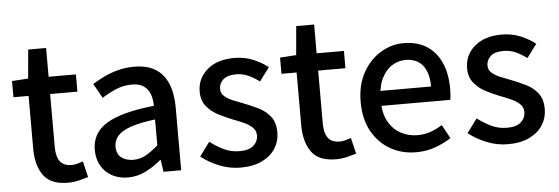

<svg xmlns="http://www.w3.org/2000/svg" viewBox="-45 -754 2610 897"><g transform="rotate(-5 1260.5 -306.0)"><path d="M241 12Q160 12 126.5 -35.5Q93 -83 93 -159V-408H22V-484L98 -489L110 -624H194V-489H322V-408H194V-159Q194 -115 211 -92Q228 -69 266 -69Q279 -69 293.5 -73Q308 -77 319 -81L337 -6Q317 0 292.5 6Q268 12 241 12Z M523 12Q481 12 448.5 -5.5Q416 -23 397.5 -55Q379 -87 379 -130Q379 -209 449 -252Q519 -295 672 -311Q672 -340 663.5 -364.5Q655 -389 634.5 -404Q614 -419 578 -419Q539 -419 503.5 -404Q468 -389 437 -369L399 -437Q424 -453 455 -468Q486 -483 521.5 -492Q557 -501 596 -501Q657 -501 696 -476.5Q735 -452 754 -405.5Q773 -359 773 -294V0H690L682 -56H679Q646 -28 607 -8Q568 12 523 12ZM554 -68Q587 -68 614.5 -83.5Q642 -99 672 -126V-247Q599 -238 556.5 -223Q514 -208 495.5 -186.5Q477 -165 477 -137Q477 -101 499.5 -84.5Q522 -68 554 -68Z M1051 12Q1000 12 951.5 -7.5Q903 -27 867 -56L915 -121Q948 -96 981 -80.5Q1014 -65 1054 -65Q1098 -65 1119 -84.5Q1140 -104 1140 -131Q1140 -154 1124 -169Q1108 -184 1083.5 -195Q1059 -206 1032 -216Q999 -229 966.5 -246Q934 -263 912.5 -290Q891 -317 891 -358Q891 -420 938 -460.5Q985 -501 1065 -501Q1114 -501 1154 -484Q1194 -467 1223 -444L1176 -381Q1151 -400 1124.5 -412Q1098 -424 1067 -424Q1026 -424 1006.5 -406Q987 -388 987 -363Q987 -342 1002 -328.5Q1017 -315 1041 -305Q1065 -295 1092 -285Q1126 -272 1159.5 -255.5Q1193 -239 1214.5 -211Q1236 -183 1236 -137Q1236 -96 1215 -62.5Q1194 -29 1152.5 -8.5Q1111 12 1051 12Z M1498 12Q1417 12 1383.5 -35.5Q1350 -83 1350 -159V-408H1279V-484L1355 -489L1367 -624H1451V-489H1579V-408H1451V-159Q1451 -115 1468 -92Q1485 -69 1523 -69Q1536 -69 1550.5 -73Q1565 -77 1576 -81L1594 -6Q1574 0 1549.5 6Q1525 12 1498 12Z M1874 12Q1808 12 1754 -18.5Q1700 -49 1668 -106.5Q1636 -164 1636 -244Q1636 -324 1668 -381.5Q1700 -439 1751 -470Q1802 -501 1859 -501Q1924 -501 1968.5 -472Q2013 -443 2035.5 -391Q2058 -339 2058 -270Q2058 -256 2057 -241.5Q2056 -227 2054 -218H1715L1714 -288H1970Q1970 -352 1942.5 -387Q1915 -422 1861 -422Q1829 -422 1799 -404Q1769 -386 1749.5 -346.5Q1730 -307 1730 -244Q1730 -183 1752 -144Q1774 -105 1810 -86Q1846 -67 1887 -67Q1921 -67 1949 -77Q1977 -87 2004 -104L2039 -40Q2006 -18 1964 -3Q1922 12 1874 12Z M2305 12Q2254 12 2205.5 -7.5Q2157 -27 2121 -56L2169 -121Q2202 -96 2235 -80.5Q2268 -65 2308 -65Q2352 -65 2373 -84.5Q2394 -104 2394 -131Q2394 -154 2378 -169Q2362 -184 2337.5 -195Q2313 -206 2286 -216Q2253 -229 2220.5 -246Q2188 -263 2166.5 -290Q2145 -317 2145 -358Q2145 -420 2192 -460.5Q2239 -501 2319 -501Q2368 -501 2408 -484Q2448 -467 2477 -444L2430 -381Q2405 -400 2378.5 -412Q2352 -424 2321 -424Q2280 -424 2260.5 -406Q2241 -388 2241 -363Q2241 -342 2256 -328.5Q2271 -315 2295 -305Q2319 -295 2346 -285Q2380 -272 2413.5 -255.5Q2447 -239 2468.5 -211Q2490 -183 2490 -137Q2490 -96 2469 -62.5Q2448 -29 2406.5 -8.5Q2365 12 2305 12Z"/></g></svg>

Font: Assistant ExtraLight SemiBold
Style: Regular
Weight: 600
Version: Version 3.000